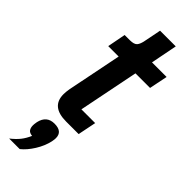

<svg xmlns="http://www.w3.org/2000/svg" viewBox="-303 -688 977 977"><g transform="rotate(45 185.5 -199.5)"><path d="M170 0Q62 0 62 -89Q62 -97 63 -107.5Q64 -118 66 -129L125 -423H50L69 -522H106Q137 -522 147.5 -534.5Q158 -547 163 -574L181 -665H294L266 -522H371L351 -423H246L181 -99H280L260 0ZM136 49Q193 49 193 96Q193 101 192.5 106Q192 111 190 122Q181 163 156 203Q131 243 102 266H26Q54 244 70.5 223Q87 202 99 174Q79 172 71.5 161Q64 150 64 133Q64 129 64.5 123.5Q65 118 67 107Q80 49 136 49Z"/></g></svg>

Font: IBM Plex Sans SmBld
Style: Italic
Weight: 600
Italic angle: -11°
Designer: Mike Abbink, Paul van der Laan, Pieter van Rosmalen
Foundry: Bold Monday
Version: Version 3.005